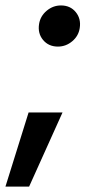

<svg xmlns="http://www.w3.org/2000/svg" viewBox="-51 -528 350 713"><path d="M-30.8 165 55.2 -110.4H181.2L57.1 165ZM164.1 -355Q129.4 -355 108.9 -379.6Q88.4 -404.3 94.2 -439.5Q99.1 -468.8 122.6 -488.3Q146 -507.8 175.3 -507.8Q210 -507.8 230.2 -483.2Q250.5 -458.5 245.1 -423.8Q240.7 -394.5 217.3 -374.8Q193.8 -355 164.1 -355Z"/></svg>

Font: Inter 24pt SemiBold
Style: Italic
Weight: 600
Italic angle: -9.3988°
Designer: Rasmus Andersson
Foundry: rsms
Version: Version 4.001;git-66647c0bb